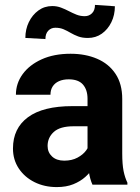

<svg xmlns="http://www.w3.org/2000/svg" viewBox="-20 -759 577 789"><path d="M339.7 -353.2Q339.7 -389.7 321 -411.4Q302.3 -433 262.3 -433Q239.2 -433 222.3 -425.4Q205.5 -417.8 196.4 -403.7Q187.4 -389.6 187.4 -369.8H45.4Q45.4 -416.1 73 -454.2Q100.7 -492.3 151.2 -515.2Q201.7 -538.1 270 -538.1Q331.2 -538.1 379.1 -517.5Q427.1 -497 454.7 -455.6Q482.3 -414.3 482.3 -352.2V-128.7Q482.3 -83.9 487.8 -56.4Q493.4 -29 503.5 -8.4V0H360Q349.9 -21.8 344.8 -54.8Q339.7 -87.8 339.7 -121.4ZM358.6 -240.1H282.5Q226.8 -240.1 201.2 -216.9Q175.6 -193.7 175.6 -159.2Q175.6 -133.1 193.9 -116Q212.2 -98.8 243.9 -98.8Q275.5 -98.8 298.6 -111.3Q321.7 -123.7 334.4 -141.4Q347.1 -159.1 346.8 -174.2L385 -112.6Q377.7 -93 364.5 -71.7Q351.3 -50.5 330.7 -32Q310.1 -13.6 281.1 -1.9Q252.1 9.8 213.2 9.8Q162.7 9.8 121.8 -10.5Q81 -30.9 57.1 -66.8Q33.3 -102.7 33.3 -148.8Q33.3 -231.9 95.1 -277.4Q156.9 -322.9 277.5 -322.9H358.6ZM166.6 -598.5 84.2 -603.1Q84.2 -638.5 98.5 -668.1Q112.9 -697.8 137.7 -715.9Q162.6 -734.1 194.7 -734.1Q214.1 -734.1 230.8 -727.7Q247.5 -721.4 262.9 -713.3Q278.4 -705.2 294.3 -698.8Q310.2 -692.5 328.5 -692.5Q345.8 -692.5 358.1 -704.5Q370.3 -716.6 370.3 -738.9L452.1 -733.3Q452.1 -697.4 437.7 -667.8Q423.2 -638.2 398.4 -620.6Q373.5 -603 341.1 -603Q317.7 -603 301 -609.4Q284.3 -615.7 270.1 -624Q256 -632.3 241.3 -638.7Q226.7 -645 207.3 -645Q190 -645 178.3 -632.8Q166.6 -620.6 166.6 -598.5Z"/></svg>

Font: Heebo
Style: Regular
Weight: 400
Designer: Oded Ezer
Foundry: Ezer Type House
Version: Version 3.100